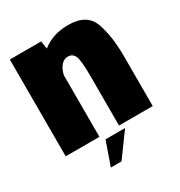

<svg xmlns="http://www.w3.org/2000/svg" viewBox="-180 -725 959 1023"><g transform="rotate(-30 299.5 -214.0)"><path d="M26.5 0V-595.5H219L226.5 -547.5Q292 -599.5 386.5 -599.5Q501.5 -599.5 531.8 -515Q562 -430.5 562 -310V0H354.5V-301.5Q354.5 -402.5 342.2 -428.5Q330 -454.5 302 -454.5Q270.5 -454.5 250 -421Q239.5 -403.5 234 -379V0ZM204.6 172.2 255.6 27.7H375.8L270.5 172.2Z"/></g></svg>

Font: Anybody Black
Style: Regular
Weight: 900
Designer: Tyler Finck
Foundry: Etcetera Type Company
Version: Version 1.010; ttfautohint (v1.8.3) -l 8 -r 50 -G 200 -x 14 